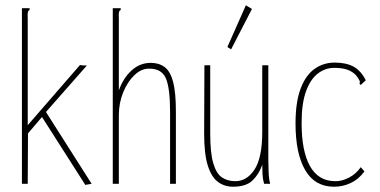

<svg xmlns="http://www.w3.org/2000/svg" viewBox="-20 -696 1440 727"><path d="M139 -253 86 -191 85 0H63V-665H92V-658Q87 -656 85.5 -649.5Q84 -643 85 -626V-222L283 -450Q287 -449 291.5 -448.5Q296 -448 301 -448H309L154 -272L327 0L303 4Z M407 -665H437V-658Q432 -656 430.5 -649.5Q429 -643 430 -626V-354Q447 -401 478.5 -429.5Q510 -458 551 -458Q582 -458 603.5 -442Q625 -426 635.5 -386Q646 -346 646 -274V0H624V-272Q624 -363 608 -399.5Q592 -436 546 -436Q516 -437 489.5 -412Q463 -387 446.5 -346.5Q430 -306 430 -260V0H407Z M862 11Q830 11 805.5 -7Q781 -25 767 -68.5Q753 -112 753 -191L754 -449H776V-191Q776 -117 787.5 -78Q799 -39 820 -24.5Q841 -10 871 -10Q915 -10 944 -54.5Q973 -99 973 -197V-449H996V-92Q996 -74 997 -46Q998 -18 1003 0H980Q975 -17 974 -36.5Q973 -56 973 -72Q961 -37 936.5 -13Q912 11 862 11ZM855 -509 841 -518 911 -676 934 -662Z M1245 11Q1172 11 1135.5 -52Q1099 -115 1099 -228Q1099 -310 1118.5 -361Q1138 -412 1171.5 -435.5Q1205 -459 1247 -459Q1291 -459 1319 -443.5Q1347 -428 1365 -392L1352 -380L1346 -374L1341 -380Q1344 -385 1341 -391.5Q1338 -398 1328 -411Q1315 -425 1295.5 -432Q1276 -439 1245 -439Q1212 -439 1184 -418Q1156 -397 1139 -351Q1122 -305 1122 -230Q1122 -124 1153.5 -67.5Q1185 -11 1247 -10Q1274 -9 1301.5 -23.5Q1329 -38 1346 -63L1360 -47Q1338 -17 1308 -3Q1278 11 1245 11Z"/></svg>

Font: Inconsolata ExtraCondensed ExtraLight
Style: Regular
Weight: 200
Width: 2
Monospace: yes
Designer: Raph Levien, Cyreal, Brenton Simpson
Foundry: Raph Levien, Cyreal, Google
Version: Version 3.001; ttfautohint (v1.8.2.53-6de2)